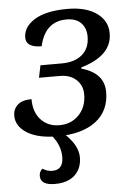

<svg xmlns="http://www.w3.org/2000/svg" viewBox="-54 -586 584 845"><g transform="rotate(-5 238.0 -163.5)"><path d="M84 -163.1Q84 -105.5 115.2 -71.8Q146.5 -38.1 196.8 -38.1Q249 -38.1 283 -73.2Q316.9 -108.4 316.9 -164.1Q316.9 -203.6 289.6 -228.8Q262.2 -253.9 217.8 -253.9H125L136.2 -308.1H230Q288.1 -308.1 321 -336.4Q354 -364.7 354 -416Q354 -453.6 331.8 -476.3Q309.6 -499 268.1 -499Q172.9 -499 148.9 -391.1Q80.1 -391.1 80.1 -435.1Q80.1 -482.4 130.6 -513.7Q181.2 -544.9 275.9 -544.9Q357.9 -544.9 405 -511Q452.1 -477.1 452.1 -421.9Q452.1 -323.2 314.9 -283.2L314 -277.8Q414.1 -250 414.1 -166Q414.1 -82.5 353.3 -36.4Q292.5 9.8 183.1 9.8Q98.1 9.8 50 -20.3Q2 -50.3 2 -97.2Q2 -125.5 22.2 -144.3Q42.5 -163.1 84 -163.1ZM154.8 0H211.9Q273.9 55.7 273.9 109.9Q273.9 159.7 242.7 188.7Q211.4 217.8 154.8 217.8Q90.8 217.8 90.8 176.8Q90.8 158.2 105 146Q125.5 159.2 147.9 159.2Q196.8 159.2 196.8 102.1Q196.8 47.9 154.8 0Z"/></g></svg>

Font: Droid Serif
Style: Italic
Weight: 400
Italic angle: -12°
Designer: Monotype Design team
Foundry: Monotype Imaging Inc.
Version: Version 1.03